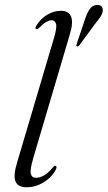

<svg xmlns="http://www.w3.org/2000/svg" viewBox="-20 -764 444 792"><path d="M268 -622 117.5 -113Q103 -63 107.2 -46.8Q111.5 -30.5 128.5 -30.5Q144 -30.5 161.8 -40.5Q179.5 -50.5 198.5 -74Q204.5 -81 209 -80Q216 -78 211 -66Q195 -33.5 161 -12.5Q127 8.5 89 8.5Q54 8.5 44 -15.5Q34 -39.5 50.5 -93.5L203.5 -610Q215.5 -651 211 -665.8Q206.5 -680.5 193 -680.5Q183.5 -680.5 171.5 -674Q159.5 -667.5 143 -650.5Q134 -642 129 -644Q123.5 -647 130 -658.5Q148 -687.5 175.2 -703.5Q202.5 -719.5 230.5 -719.5Q297.5 -719.5 268 -622ZM330.5 -684.5Q339.5 -711 349.8 -726Q360 -741 377 -743.5Q390.5 -745 397.8 -738.2Q405 -731.5 404 -720Q403 -708.5 395.2 -696.2Q387.5 -684 376 -670.5L307.5 -577.5Q302 -571 297 -572.5Q293 -574 296.5 -583Z"/></svg>

Font: Fraunces 72pt Light
Style: Italic
Weight: 300
Italic angle: -16°
Version: Version 1.000;[b76b70a41]